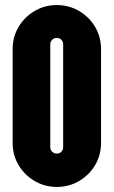

<svg xmlns="http://www.w3.org/2000/svg" viewBox="-20 -730 451 760"><path d="M205 10Q157 10 117 -13.5Q77 -37 53.5 -76.5Q30 -116 30 -165V-535Q30 -584 53.5 -623.5Q77 -663 117 -686.5Q157 -710 205 -710Q253 -710 293 -686.5Q333 -663 356.5 -623.5Q380 -584 380 -535V-165Q380 -116 356.5 -76.5Q333 -37 293 -13.5Q253 10 205 10ZM205 -122Q216 -122 223 -129.5Q230 -137 230 -147V-554Q230 -565 223 -572.5Q216 -580 205 -580Q194 -580 186.5 -572.5Q179 -565 179 -554V-147Q179 -137 186.5 -129.5Q194 -122 205 -122Z"/></svg>

Font: Vina Sans
Style: Regular
Weight: 400
Designer: Andree Nguyen
Foundry: Nguyen Type Foundry
Version: Version 1.002; ttfautohint (v1.8.4.7-5d5b);gftools[0.9.28]